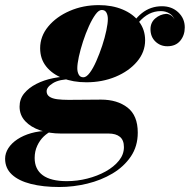

<svg xmlns="http://www.w3.org/2000/svg" viewBox="-94 -490 760 770"><path d="M143.5 260Q78.5 260 29.5 247.5Q-19.5 235 -46.5 209.8Q-73.5 184.5 -73.5 146.5Q-73.5 124.5 -60.5 104.2Q-47.5 84 -24 68.5Q-0.5 53 31 44Q62.5 35 99.5 35H115Q97.5 42 81.5 57.2Q65.5 72.5 55.2 94.8Q45 117 45 143.5Q45 189 77.5 212.8Q110 236.5 174 236.5Q215.5 236.5 256 226.2Q296.5 216 329.8 197.5Q363 179 383 154.2Q403 129.5 403 100Q403 72 387 58.8Q371 45.5 341 45.5Q331.5 45.5 311.5 45.5Q291.5 45.5 266.8 45.5Q242 45.5 217.5 45.5Q193 45.5 174.8 45.5Q156.5 45.5 150 45.5Q105 45.5 67.2 32.8Q29.5 20 7 -4.2Q-15.5 -28.5 -15.5 -62.5Q-15.5 -93 3 -115.5Q21.5 -138 51.8 -153.5Q82 -169 119.2 -176.5Q156.5 -184 194 -184L193 -172.5Q144.5 -172.5 118.8 -156.8Q93 -141 93 -124Q93 -110 104.5 -102.2Q116 -94.5 135.8 -92Q155.5 -89.5 180.5 -89.5Q198 -89.5 223.2 -89.8Q248.5 -90 273 -90.2Q297.5 -90.5 311.5 -90.5Q376 -90.5 417.2 -58.8Q458.5 -27 458.5 42Q458.5 96.5 430.8 137.5Q403 178.5 357.2 205.8Q311.5 233 255.8 246.5Q200 260 143.5 260ZM252.5 -160Q199 -160 157.2 -176.5Q115.5 -193 91.2 -223.5Q67 -254 67 -296.5Q67 -344.5 99.5 -383.8Q132 -423 185.5 -446.2Q239 -469.5 302.5 -469.5Q355.5 -469.5 397.5 -452Q439.5 -434.5 463.8 -402.8Q488 -371 488 -328.5Q488 -281 455.5 -242.8Q423 -204.5 369.5 -182.2Q316 -160 252.5 -160ZM240.5 -180Q252.5 -180 266 -198Q279.5 -216 292.2 -245Q305 -274 315.8 -306.5Q326.5 -339 332.5 -367.8Q338.5 -396.5 338.5 -414Q338.5 -429 332.8 -439.5Q327 -450 314 -450Q302 -450 288.8 -431.8Q275.5 -413.5 262.5 -384.8Q249.5 -356 239 -323.8Q228.5 -291.5 222.2 -262.5Q216 -233.5 216 -216.5Q216 -201.5 221.8 -190.8Q227.5 -180 240.5 -180ZM555.5 -465Q595 -465 621 -440.5Q647 -416 647 -380Q647 -348.5 628.8 -326.5Q610.5 -304.5 577 -304.5Q549 -304.5 529.2 -323.5Q509.5 -342.5 509.5 -373Q509.5 -399.5 528.5 -416Q547.5 -432.5 572.5 -434.5Q583.5 -434 593 -427.5Q602.5 -421 606.5 -410Q601.5 -426 586 -435.8Q570.5 -445.5 551 -445.5Q526 -445.5 504.2 -434.5Q482.5 -423.5 463.2 -401.5Q444 -379.5 428 -347L414 -354.5Q440.5 -410 475.2 -437.5Q510 -465 555.5 -465Z"/></svg>

Font: Bodoni Moda 11pt ExtraBold
Style: Italic
Weight: 800
Italic angle: -13°
Version: Version 2.004